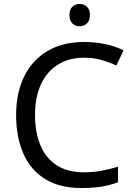

<svg xmlns="http://www.w3.org/2000/svg" viewBox="-20 -935 672 965"><path d="M403 -645Q327 -645 271.5 -610.5Q216 -576 186 -511.5Q156 -447 156 -357Q156 -269 183.5 -204Q211 -139 265.5 -104Q320 -69 402 -69Q449 -69 491 -77Q533 -85 573 -97V-19Q533 -4 490.5 3Q448 10 389 10Q280 10 207 -35Q134 -80 97.5 -163Q61 -246 61 -358Q61 -466 100.5 -548.5Q140 -631 217 -677.5Q294 -724 404 -724Q459 -724 510 -713Q561 -702 601 -682L565 -606Q532 -621 491.5 -633Q451 -645 403 -645ZM381 -915Q401 -915 416.5 -901.5Q432 -888 432 -859Q432 -831 416.5 -817Q401 -803 381 -803Q359 -803 344 -817Q329 -831 329 -859Q329 -888 344 -901.5Q359 -915 381 -915Z"/></svg>

Font: Noto Sans Canadian Aboriginal
Style: Regular
Weight: 400
Designer: Monotype Design Team, Typotheque's Kevin King
Foundry: Monotype Imaging Inc.
Version: Version 2.002